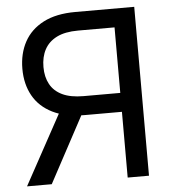

<svg xmlns="http://www.w3.org/2000/svg" viewBox="-52 -776 745 824"><g transform="rotate(-5 320.5 -364.0)"><path d="M556.6 0H464.8V-647H307.6Q251.5 -647 215.8 -629.2Q180.2 -611.3 163.1 -579.3Q146 -547.4 146 -503.9Q146 -460.9 163.1 -429.7Q180.2 -398.4 215.6 -381.6Q251 -364.7 306.6 -364.7H505.4V-283.2H304.2Q221.7 -283.2 166.3 -310.8Q110.8 -338.4 83 -388.2Q55.2 -438 55.2 -503.9Q55.2 -569.3 82.5 -619.9Q109.9 -670.4 165 -699Q220.2 -727.5 302.7 -727.5H556.6ZM137.7 0H31.2L210 -327.6H313.5Z"/></g></svg>

Font: Inter 18pt
Style: Regular
Weight: 400
Designer: Rasmus Andersson
Foundry: rsms
Version: Version 4.001;git-66647c0bb